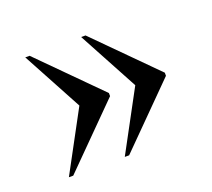

<svg xmlns="http://www.w3.org/2000/svg" viewBox="-77 -560 642 581"><g transform="rotate(-20 244.0 -270.0)"><path d="M234 -77 338 -270 234 -463H248L435 -275V-265L248 -77ZM54 -77 158 -270 54 -463H68L255 -275V-265L68 -77Z"/></g></svg>

Font: Noto Serif Display SemiCondensed Medium
Style: Regular
Weight: 500
Width: 4
Designer: Monotype Design Team
Foundry: Monotype Imaging Inc.
Version: Version 2.009